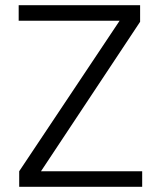

<svg xmlns="http://www.w3.org/2000/svg" viewBox="-20 -720 620 740"><path d="M528 -60V0H54V-60L441 -640H52V-700H520V-636L138 -60Z"/></svg>

Font: Krub
Style: Regular
Weight: 400
Designer: Ekaluck Peanpanawate
Foundry: Cadson Demak Co.,Ltd.
Version: Version 1.000; ttfautohint (v1.6)